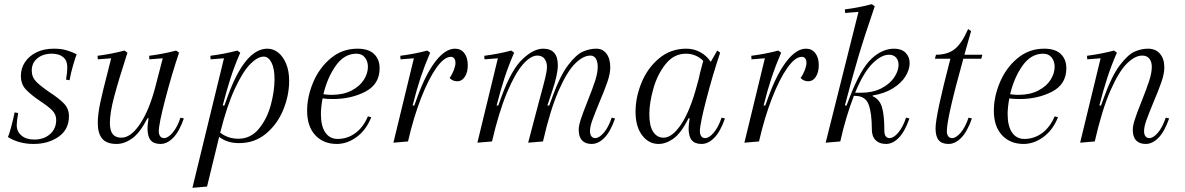

<svg xmlns="http://www.w3.org/2000/svg" viewBox="-20 -677 5671 919"><path d="M218 -235Q264 -205 287 -180.5Q310 -156 310 -121Q310 -57 260.5 -22.5Q211 12 141 12Q71 12 18 -21Q23 -31 33.5 -69.5Q44 -108 50 -139L67 -136Q60 -95 60 -78Q60 -48 82.5 -28.5Q105 -9 144 -9Q190 -9 219.5 -35Q249 -61 249 -103Q249 -129 230.5 -148Q212 -167 174 -192Q128 -223 104 -248.5Q80 -274 80 -314Q80 -350 99.5 -379.5Q119 -409 154.5 -426.5Q190 -444 238 -444Q271 -444 294 -437.5Q317 -431 330 -425Q343 -419 347 -417Q342 -406 330.5 -367Q319 -328 313 -293L296 -296Q302 -328 302 -356Q302 -387 282.5 -403.5Q263 -420 228 -420Q186 -420 159 -398Q132 -376 132 -339Q132 -308 153 -286.5Q174 -265 218 -235Z M691 -111H686Q649 -40 612 -14Q575 12 538 12Q490 12 469 -13.5Q448 -39 448 -88Q448 -130 460 -186Q472 -242 495 -330L512 -398L448 -393L447 -410Q516 -419 576 -435L590 -425Q547 -292 526.5 -214.5Q506 -137 506 -89Q506 -52 519.5 -35Q533 -18 561 -18Q607 -18 651.5 -85.5Q696 -153 725 -267L759 -398L695 -393L694 -410Q763 -419 823 -435L837 -425Q802 -321 771 -202Q740 -83 740 -49Q740 -34 746.5 -25Q753 -16 765 -16Q784 -16 806 -41.5Q828 -67 844 -114L860 -110Q838 -47 809 -17.5Q780 12 748 12Q716 12 701 -6Q686 -24 686 -63Q686 -78 691 -111Z M1364 -290Q1364 -221 1336 -152Q1308 -83 1253.5 -37.5Q1199 8 1124 8Q1067 8 1029 -22L971 216L901 222L1052 -398L988 -393L987 -410Q1056 -419 1116 -435L1130 -425Q1103 -363 1084 -304.5Q1065 -246 1046 -172H1054L1070 -216Q1153 -444 1260 -444Q1288 -444 1311.5 -425.5Q1335 -407 1349.5 -372Q1364 -337 1364 -290ZM1294 -298Q1294 -349 1279.5 -377.5Q1265 -406 1242 -406Q1213 -406 1177.5 -370Q1142 -334 1104 -252Q1066 -170 1034 -42Q1071 -13 1121 -13Q1180 -13 1219 -60.5Q1258 -108 1276 -174Q1294 -240 1294 -298Z M1524 -206Q1516 -163 1516 -131Q1516 -74 1537 -43Q1558 -12 1596 -12Q1643 -12 1681 -40Q1719 -68 1741 -120L1757 -116Q1733 -55 1687.5 -21.5Q1642 12 1592 12Q1528 12 1489 -30Q1450 -72 1450 -147Q1450 -214 1479 -283Q1508 -352 1563 -398Q1618 -444 1691 -444Q1744 -444 1770.5 -418.5Q1797 -393 1797 -350Q1797 -274 1729 -238.5Q1661 -203 1573 -203Q1546 -203 1524 -206ZM1528 -226Q1549 -223 1567 -223Q1623 -223 1662.5 -243.5Q1702 -264 1721.5 -295Q1741 -326 1741 -357Q1741 -384 1726.5 -402Q1712 -420 1686 -420Q1628 -420 1587.5 -363Q1547 -306 1528 -226Z M1955 -172H1963L1979 -216Q2019 -325 2065.5 -384.5Q2112 -444 2158 -444Q2186 -444 2202.5 -422.5Q2219 -401 2219 -365Q2219 -331 2205 -309.5Q2191 -288 2169 -288Q2146 -288 2132 -304Q2144 -320 2152 -341Q2160 -362 2160 -376Q2160 -390 2154 -397.5Q2148 -405 2138 -405Q2106 -405 2068.5 -352Q2031 -299 1995 -206.5Q1959 -114 1933 0L1863 6L1961 -398L1897 -393L1896 -410Q1966 -419 2025 -435L2039 -425Q2013 -365 1993.5 -306.5Q1974 -248 1955 -172Z M2544 -131 2562 -199Q2581 -268 2589.5 -303Q2598 -338 2598 -357Q2598 -380 2586.5 -395.5Q2575 -411 2552 -411Q2520 -411 2483 -369Q2446 -327 2407 -234.5Q2368 -142 2335 0L2265 6L2363 -398L2299 -393L2298 -410Q2367 -419 2427 -435L2441 -425Q2414 -363 2395 -304.5Q2376 -246 2357 -172H2365L2381 -216Q2428 -344 2481 -394Q2534 -444 2580 -444Q2650 -444 2650 -365Q2650 -319 2621 -235L2600 -172H2609L2625 -216Q2661 -315 2699.5 -365.5Q2738 -416 2770 -430Q2802 -444 2834 -444Q2865 -444 2883 -420Q2901 -396 2901 -354Q2901 -325 2887.5 -285.5Q2874 -246 2848 -185Q2825 -129 2814.5 -99.5Q2804 -70 2804 -49Q2804 -34 2810.5 -25Q2817 -16 2829 -16Q2848 -16 2870 -41.5Q2892 -67 2908 -114L2924 -110Q2902 -47 2873 -17.5Q2844 12 2812 12Q2782 12 2766 -5Q2750 -22 2750 -56Q2750 -75 2759.5 -104.5Q2769 -134 2791 -189Q2817 -254 2829 -291.5Q2841 -329 2841 -357Q2841 -382 2832 -396.5Q2823 -411 2806 -411Q2772 -411 2733.5 -373.5Q2695 -336 2654.5 -244.5Q2614 -153 2579 0L2508 6Z M3355 -16Q3374 -16 3396 -41.5Q3418 -67 3434 -114L3450 -110Q3428 -47 3399 -17.5Q3370 12 3338 12Q3306 12 3291 -6Q3276 -24 3276 -63Q3276 -78 3281 -111H3276Q3240 -40 3204 -14Q3168 12 3132 12Q3085 12 3053.5 -29.5Q3022 -71 3022 -142Q3022 -211 3050.5 -281Q3079 -351 3134.5 -397.5Q3190 -444 3265 -444Q3301 -444 3331.5 -427.5Q3362 -411 3382 -381L3413 -435L3427 -425Q3392 -321 3361 -202Q3330 -83 3330 -49Q3330 -34 3336.5 -25Q3343 -16 3355 -16ZM3316 -269Q3325 -299 3331 -329L3346 -386Q3311 -420 3263 -420Q3206 -420 3166.5 -371Q3127 -322 3107.5 -253.5Q3088 -185 3088 -130Q3088 -74 3106.5 -46Q3125 -18 3156 -18Q3198 -18 3241 -83Q3284 -148 3316 -269Z M3635 -172H3643L3659 -216Q3699 -325 3745.5 -384.5Q3792 -444 3838 -444Q3866 -444 3882.5 -422.5Q3899 -401 3899 -365Q3899 -331 3885 -309.5Q3871 -288 3849 -288Q3826 -288 3812 -304Q3824 -320 3832 -341Q3840 -362 3840 -376Q3840 -390 3834 -397.5Q3828 -405 3818 -405Q3786 -405 3748.5 -352Q3711 -299 3675 -206.5Q3639 -114 3613 0L3543 6L3641 -398L3577 -393L3576 -410Q3646 -419 3705 -435L3719 -425Q3693 -365 3673.5 -306.5Q3654 -248 3635 -172Z M4317 -114 4333 -110Q4311 -47 4282 -17.5Q4253 12 4221 12Q4189 12 4171 -6Q4153 -24 4153 -58Q4153 -136 4137.5 -177Q4122 -218 4073 -218H4067Q4028 -117 4002 0L3932 6L4089 -620L4025 -615L4024 -632Q4093 -641 4153 -657L4167 -647Q4119 -508 4088.5 -405.5Q4058 -303 4024 -172H4032L4049 -216Q4100 -348 4151.5 -396Q4203 -444 4260 -444Q4295 -444 4314.5 -424.5Q4334 -405 4334 -375Q4334 -344 4314 -311.5Q4294 -279 4253.5 -254Q4213 -229 4157 -220L4156 -217Q4189 -203 4201 -165.5Q4213 -128 4213 -49Q4213 -34 4219.5 -25Q4226 -16 4238 -16Q4257 -16 4279 -41.5Q4301 -67 4317 -114ZM4073 -233H4101Q4157 -233 4198 -254Q4239 -275 4260 -306.5Q4281 -338 4281 -367Q4281 -388 4269 -401.5Q4257 -415 4235 -415Q4198 -415 4155.5 -372.5Q4113 -330 4073 -233Z M4591 -396Q4512 -113 4512 -49Q4512 -34 4518.5 -25Q4525 -16 4537 -16Q4556 -16 4578 -41.5Q4600 -67 4616 -114L4632 -110Q4610 -47 4581 -17.5Q4552 12 4520 12Q4488 12 4473 -6Q4458 -24 4458 -63Q4458 -124 4529 -396H4455L4460 -415Q4515 -415 4549 -441.5Q4583 -468 4614 -538L4628 -528L4596 -415H4682L4677 -396Z M4811 -206Q4803 -163 4803 -131Q4803 -74 4824 -43Q4845 -12 4883 -12Q4930 -12 4968 -40Q5006 -68 5028 -120L5044 -116Q5020 -55 4974.5 -21.5Q4929 12 4879 12Q4815 12 4776 -30Q4737 -72 4737 -147Q4737 -214 4766 -283Q4795 -352 4850 -398Q4905 -444 4978 -444Q5031 -444 5057.5 -418.5Q5084 -393 5084 -350Q5084 -274 5016 -238.5Q4948 -203 4860 -203Q4833 -203 4811 -206ZM4815 -226Q4836 -223 4854 -223Q4910 -223 4949.5 -243.5Q4989 -264 5008.5 -295Q5028 -326 5028 -357Q5028 -384 5013.5 -402Q4999 -420 4973 -420Q4915 -420 4874.5 -363Q4834 -306 4815 -226Z M5481 -16Q5500 -16 5522 -41.5Q5544 -67 5560 -114L5576 -110Q5554 -47 5525 -17.5Q5496 12 5464 12Q5434 12 5418 -5Q5402 -22 5402 -56Q5402 -75 5411.5 -104.5Q5421 -134 5443 -189Q5469 -254 5481 -291.5Q5493 -329 5493 -357Q5493 -382 5481 -396.5Q5469 -411 5447 -411Q5413 -411 5374.5 -373.5Q5336 -336 5295.5 -244.5Q5255 -153 5220 0L5150 6L5248 -398L5184 -393L5183 -410Q5252 -419 5312 -435L5326 -425Q5299 -363 5280 -304.5Q5261 -246 5242 -172H5250L5266 -216Q5302 -315 5340.5 -365.5Q5379 -416 5411 -430Q5443 -444 5475 -444Q5511 -444 5532 -420Q5553 -396 5553 -354Q5553 -325 5539.5 -285.5Q5526 -246 5500 -185Q5477 -129 5466.5 -99.5Q5456 -70 5456 -49Q5456 -34 5462.5 -25Q5469 -16 5481 -16Z"/></svg>

Font: Arapey
Style: Italic
Weight: 400
Italic angle: -12°
Designer: Eduardo Rodriguez Tunni
Foundry: Eduardo Rodriguez Tunni
Version: Version 3.000